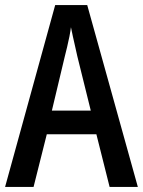

<svg xmlns="http://www.w3.org/2000/svg" viewBox="-20 -735 562 755"><path d="M411 0 359 -207H164L112 0H0L197 -715H323L522 0ZM284 -514Q280 -532 275.5 -552Q271 -572 266.5 -592Q262 -612 259 -628Q257 -612 253 -591.5Q249 -571 244 -550.5Q239 -530 235 -514L184 -300H337Z"/></svg>

Font: Noto Sans Bengali Condensed Medium
Style: Regular
Weight: 500
Width: 3
Designer: Jelle Bosma - Monotype Design Team
Foundry: Monotype Imaging Inc.
Version: Version 2.003